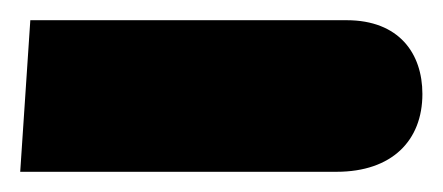

<svg xmlns="http://www.w3.org/2000/svg" viewBox="-20 -165 438 190"><path d="M0 5H313C368 5 398 -26 398 -72C398 -112 375 -145 323 -145H10Z"/></svg>

Font: Noto Sans Arabic UI SmCn XBd
Style: Regular
Weight: 800
Width: 4
Designer: Monotype Design Team, Nadine Chahine and Nizar Qandah
Foundry: Monotype Imaging Inc.
Version: Version 2.010